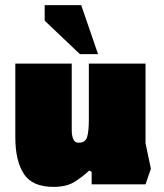

<svg xmlns="http://www.w3.org/2000/svg" viewBox="-20 -722 641 752"><path d="M190 10Q106 10 73 -41.5Q40 -93 40 -184V-473H261V-210Q261 -193 266.5 -178Q272 -163 288 -163Q315 -163 321.5 -186Q328 -209 328 -253V-473H550V-161L571 -61L550 0H339V-49L329 -54Q310 -35 276.5 -12.5Q243 10 190 10ZM293 -510 155 -641V-702H298L364 -510Z"/></svg>

Font: Rowdies
Style: Bold
Weight: 700
Designer: Jaikishan Patel
Version: Version 1.000; ttfautohint (v1.8.3)